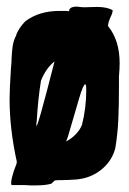

<svg xmlns="http://www.w3.org/2000/svg" viewBox="-20 -529 391 581"><path d="M329 -81Q319 -42 287 -16Q255 10 212 14Q186 16 170 16H158L146 17L135 27Q117 32 89 32H72L54 31H15Q12 25 16.5 7Q21 -11 28 -28Q30 -32 31 -39Q9 -139 9 -229Q9 -258 13 -320Q15 -340 15 -351Q16 -374 18.5 -390.5Q21 -407 30 -424H29Q39 -447 57 -465Q99 -496 160 -496H175Q184 -496 189 -495Q189 -509 213 -509Q227 -507 234 -507L274 -508Q304 -508 321 -498Q321 -492 317 -482V-483Q306 -459 307 -450Q342 -407 342 -338Q342 -320 340 -298V-272Q340 -208 338 -166Q336 -124 329 -81ZM91 -161Q90 -157 90 -150Q90 -127 145 -343Q120 -324 104 -285Q95 -229 91 -161ZM186 -117Q185 -113 183.5 -110Q182 -107 180 -101Q196 -109 209 -122.5Q222 -136 228 -151Q241 -202 241 -256Q241 -274 238 -274Q232 -274 219.5 -231.5Q207 -189 205 -182Q202 -173 186 -117Z"/></svg>

Font: Londrina Solid Black
Style: Regular
Weight: 900
Designer: Marcelo Magalhaes
Foundry: Marcelo Magalhães
Version: Version 1.002